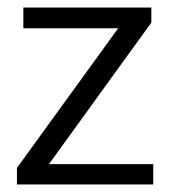

<svg xmlns="http://www.w3.org/2000/svg" viewBox="-20 -490 451 510"><path d="M382 -430 110 -54H387V0H25V-44L294 -415H42V-470H382Z"/></svg>

Font: Mukta Light
Style: Regular
Weight: 300
Designer: Girish Dalvi and Yashodeep Gholap
Foundry: Ek Type
Version: Version 2.538;PS 1.002;hotconv 16.6.51;makeotf.lib2.5.65220;